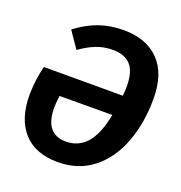

<svg xmlns="http://www.w3.org/2000/svg" viewBox="-130 -820 894 948"><g transform="rotate(20 316.5 -346.0)"><path d="M614 -439Q614 -313 575.5 -209.5Q537 -106 460.5 -45Q384 16 275 16Q157 16 94.5 -53.5Q32 -123 32 -249Q32 -286 37.5 -328.5Q43 -371 52 -402H466Q469 -429 469 -452Q469 -529 437.5 -563.5Q406 -598 344 -598Q296 -598 255 -581.5Q214 -565 174 -536L115 -622Q172 -666 231.5 -687Q291 -708 361 -708Q480 -708 547 -639.5Q614 -571 614 -439ZM450 -295 173 -294Q168 -256 168 -232Q168 -93 279 -93Q344 -93 387 -141Q430 -189 450 -295Z"/></g></svg>

Font: Fira Sans SemiBold
Style: Italic
Weight: 600
Italic angle: -8°
Designer: bBox Type GmbH & Carrois Corporate GbR & Edenspiekermann AG
Foundry: bBox Type GmbH & Carrois Corporate GbR & Edenspiekermann AG
Version: Version 4.301